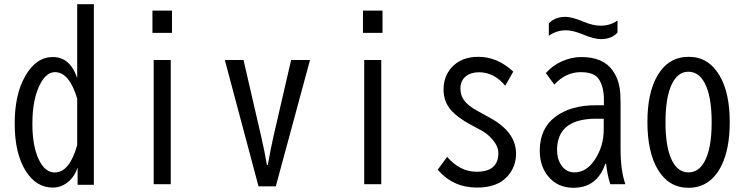

<svg xmlns="http://www.w3.org/2000/svg" viewBox="-20 -850 3540 912"><path d="M346.7 -830.1H425.8V27.8H348.6V-54.2Q335.9 -15.6 310.1 8.3Q275.4 41 230.5 41Q151.9 41 102.1 -38.1Q49.8 -121.1 49.8 -263.7Q49.8 -400.9 99.6 -488.3Q151.4 -579.1 231 -579.1Q313 -579.1 346.7 -479ZM346.7 -381.8Q309.1 -507.3 241.2 -507.3Q201.7 -507.3 172.9 -454.6Q133.8 -383.3 133.8 -261.7Q133.8 -157.7 163.6 -93.8Q192.9 -30.8 239.7 -30.8Q310.5 -30.8 346.7 -161.1Z M704.1 -799.8H796.9V-693.8H704.1ZM710 -564.9H791V24.9H710Z M1047.9 -564.9H1136.7L1220.7 -201.2Q1236.8 -131.8 1248 -65.9H1252Q1267.1 -149.9 1278.8 -201.2L1362.8 -564.9H1452.6L1290 35.2H1208Z M1704.1 -799.8H1796.9V-693.8H1704.1ZM1710 -564.9H1791V24.9H1710Z M2104 -105Q2164.6 -34.2 2243.7 -34.2Q2347.2 -34.2 2347.2 -122.6Q2347.2 -154.8 2318.8 -188Q2295.9 -214.4 2269 -229L2211.9 -259.8Q2155.8 -290.5 2125.5 -323.2Q2086.9 -365.2 2086.9 -424.3Q2086.9 -485.8 2124 -528.3Q2169.9 -580.1 2252 -580.1Q2342.8 -580.1 2418 -509.8L2379.9 -442.9Q2326.2 -506.8 2255.4 -506.8Q2217.3 -506.8 2193.4 -487.8Q2167 -467.3 2167 -429.7Q2167 -397.9 2183.6 -374.5Q2203.1 -347.7 2246.1 -324.2L2308.1 -290Q2431.2 -222.7 2431.2 -120.1Q2431.2 -59.1 2392.1 -14.2Q2344.2 41 2245.6 41Q2131.8 41 2059.1 -43.9Z M2913.1 -695.3Q2884.8 -664.1 2834.5 -664.1Q2802.7 -664.1 2747.1 -687Q2701.2 -706.1 2668 -706.1Q2623.5 -706.1 2586.9 -680.2V-739.3Q2617.2 -770 2666 -770Q2696.8 -770 2753.9 -746.1Q2796.9 -728 2832.5 -728Q2879.4 -728 2913.1 -752.9ZM2848.6 -350.1V-377Q2848.6 -437 2824.7 -473.6Q2803.2 -507.3 2738.3 -507.3Q2668 -507.3 2612.8 -448.2L2572.8 -502.9Q2604 -538.1 2646.5 -557.6Q2693.8 -579.1 2741.7 -579.1Q2845.2 -579.1 2890.6 -514.6Q2916 -478.5 2923.3 -432.6Q2927.7 -404.3 2927.7 -359.9V-145Q2927.7 -37.6 2950.7 24.9H2878.9Q2865.2 -16.6 2858.9 -71.8H2855Q2816.4 42 2703.6 42Q2625.5 42 2580.1 -17.1Q2543.9 -64 2543.9 -134.3Q2543.9 -240.2 2618.2 -295.4Q2691.4 -350.1 2810.5 -350.1ZM2847.7 -286.1H2811.5Q2626 -286.1 2626 -136.7Q2626 -97.2 2644 -68.4Q2667.5 -31.2 2708.5 -31.2Q2765.1 -31.2 2804.7 -90.3Q2847.7 -154.3 2847.7 -234.9Z M3251.5 -580.1Q3345.7 -580.1 3397.9 -491.2Q3446.3 -409.2 3446.3 -270.5Q3446.3 -141.1 3405.8 -61Q3353.5 42 3250 42Q3157.7 42 3106 -42.5Q3055.2 -125.5 3055.2 -271Q3055.2 -409.2 3103 -491.2Q3155.3 -580.1 3251.5 -580.1ZM3249.5 -509.3Q3200.2 -509.3 3171.4 -450.7Q3141.1 -388.2 3141.1 -269Q3141.1 -161.6 3166 -100.6Q3194.8 -31.2 3250.5 -31.2Q3296.4 -31.2 3324.2 -78.6Q3360.4 -140.1 3360.4 -269Q3360.4 -394.5 3326.7 -456.5Q3298.3 -509.3 3249.5 -509.3Z"/></svg>

Font: BIZ UDGothic
Style: Regular
Weight: 400
Monospace: yes
Designer: TypeBank Co., Ltd.
Foundry: Morisawa Inc.
Version: Version 1.05